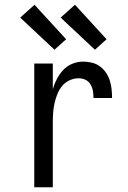

<svg xmlns="http://www.w3.org/2000/svg" viewBox="-20 -787 540 807"><path d="M124 0V-520H202V-412Q208 -434 219 -455Q230 -476 246 -493Q262 -510 284 -519Q306 -528 329 -528Q348 -528 366.5 -523.5Q385 -519 400 -508Q415 -497 425.5 -481.5Q436 -466 441.5 -448.5Q447 -431 449 -412.5Q451 -394 451 -375H373Q373 -390 370.5 -404.5Q368 -419 360.5 -432Q353 -445 339.5 -451.5Q326 -458 311 -458Q291 -458 272.5 -449.5Q254 -441 241.5 -426Q229 -411 221.5 -392.5Q214 -374 209.5 -354.5Q205 -335 203.5 -315Q202 -295 202 -276V0ZM379 -578 235 -713 295 -767 428 -622ZM209 -578 65 -713 125 -767 258 -622Z"/></svg>

Font: Zed Mono
Style: Regular
Weight: 400
Monospace: yes
Designer: Belleve Invis
Foundry: Belleve Invis
Version: Version 1.0.0; ttfautohint (v1.8.4)